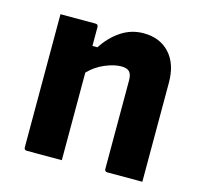

<svg xmlns="http://www.w3.org/2000/svg" viewBox="-86 -645 771 737"><g transform="rotate(15 300.0 -276.0)"><path d="M220 0H81Q70 0 70 -11V-540H209Q220 -540 220 -529V-454H240Q268 -498 308.5 -525Q349 -552 398 -552Q463 -552 501.5 -510Q540 -468 540 -394V0H401Q390 0 390 -11V-363Q390 -386 380.5 -396.5Q371 -407 348 -407Q320 -407 284 -392Q248 -377 220 -348Z"/></g></svg>

Font: Recursive Mn Lnr St XBd
Style: Regular
Weight: 800
Monospace: yes
Version: Version 1.079;hotconv 1.0.112;makeotfexe 2.5.65598; ttfautoh